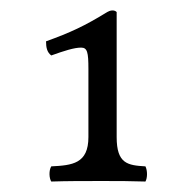

<svg xmlns="http://www.w3.org/2000/svg" viewBox="-20 -711 347 367"><path d="M135 -620C147 -620 149 -611 149 -579V-449C149 -398 118 -395 78 -393C73 -385 74 -370 78 -364C108 -365 139 -365 174 -365C207 -365 228 -365 258 -364C262 -371 262 -385 258 -393C224 -395 203 -398 203 -449V-688C198 -693 190 -691 185 -688C141 -661 115 -649 68 -632C68 -620 70 -611 78 -605C103 -614 122 -620 135 -620Z"/></svg>

Font: Libertinus Math
Style: Regular
Weight: 400
Designer: Philipp H. Poll, Khaled Hosny
Foundry: Caleb Maclennan
Version: Version 7.050;RELEASE